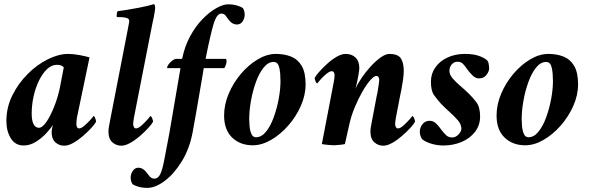

<svg xmlns="http://www.w3.org/2000/svg" viewBox="-20 -700 2862 933"><path d="M311 -438Q337 -438 368.5 -432Q400 -426 415 -421L354 -129Q353 -126 352 -113.5Q351 -101 351 -97Q351 -90 354 -83Q357 -76 364 -76Q375 -76 391 -90Q407 -104 420 -118.5Q433 -133 434 -136Q439 -136 443 -125Q447 -114 447 -109Q441 -97 423.5 -78Q406 -59 383 -39Q360 -19 336 -5.5Q312 8 292 8Q267 8 249 -8.5Q231 -25 231 -57Q231 -60 231.5 -65Q232 -70 233 -75Q234 -81 235 -86Q236 -91 237 -94Q227 -76 204.5 -52Q182 -28 153.5 -10.5Q125 7 95 7Q54 7 32.5 -28Q11 -63 11 -112Q11 -178 40 -236.5Q69 -295 114.5 -340.5Q160 -386 212.5 -412Q265 -438 311 -438ZM256 -385Q231 -385 209 -364.5Q187 -344 170 -309.5Q153 -275 143.5 -233Q134 -191 134 -148Q134 -113 143.5 -96Q153 -79 169 -79Q186 -79 205.5 -107.5Q225 -136 243 -181Q261 -226 271 -274L290 -373Q280 -385 256 -385Z M599 -547Q601 -561 604.5 -576Q608 -591 608 -599Q608 -608 597 -612Q586 -616 572.5 -616.5Q559 -617 550 -617Q549 -617 548 -617Q546 -620 547.5 -631.5Q549 -643 552 -646Q572 -648 599 -652.5Q626 -657 652.5 -662Q679 -667 699.5 -672Q720 -677 728 -680Q732 -678 733 -672Q734 -666 734 -661Q734 -657 732 -644Q730 -631 727 -615.5Q724 -600 721 -588L631 -129Q630 -125 628.5 -113Q627 -101 627 -97Q627 -90 630.5 -83Q634 -76 641 -76Q652 -76 667.5 -90Q683 -104 696 -118.5Q709 -133 710 -136Q715 -136 719.5 -125Q724 -114 724 -109Q718 -97 700.5 -78Q683 -59 660 -39Q637 -19 613 -5.5Q589 8 569 8Q545 8 526 -8.5Q507 -25 507 -62Q507 -73 511 -93.5Q515 -114 516 -120Z M1088 -679Q1113 -679 1132.5 -673Q1152 -667 1160 -661Q1164 -655 1166.5 -647Q1169 -639 1169 -629Q1169 -611 1159 -596Q1149 -581 1132 -581Q1108 -581 1091 -604Q1084 -614 1076.5 -624Q1069 -634 1055 -634Q1033 -634 1017.5 -582Q1002 -530 979 -414H1076Q1079 -414 1080 -410Q1081 -406 1081 -402Q1081 -395 1077.5 -385Q1074 -375 1070 -369H970Q970 -369 965 -338Q960 -307 951.5 -259Q943 -211 934 -157Q925 -103 916 -57Q901 23 863.5 84Q826 145 780.5 179Q735 213 696 213Q671 213 651.5 207Q632 201 624 195Q620 189 617.5 181Q615 173 615 163Q615 145 625.5 130Q636 115 652 115Q675 115 693 139Q700 149 708.5 158.5Q717 168 730 168Q749 168 759.5 145Q770 122 779 73Q788 24 803 -53L857 -369H794Q792 -369 792 -372Q792 -377 799 -387Q806 -397 817 -405.5Q828 -414 839 -414H865Q877 -474 903.5 -523Q930 -572 963.5 -606.5Q997 -641 1030.5 -660Q1064 -679 1088 -679Z M1321 -438Q1362 -438 1394.5 -425Q1427 -412 1446 -380Q1465 -348 1465 -290Q1465 -237 1441.5 -184.5Q1418 -132 1380 -89Q1342 -46 1297 -20Q1252 6 1208 6Q1147 6 1108 -31.5Q1069 -69 1069 -139Q1069 -192 1091.5 -245Q1114 -298 1151 -341.5Q1188 -385 1232.5 -411.5Q1277 -438 1321 -438ZM1310 -399Q1283 -399 1261 -371.5Q1239 -344 1223.5 -301Q1208 -258 1199.5 -210Q1191 -162 1191 -122Q1191 -111 1192.5 -89.5Q1194 -68 1201 -50.5Q1208 -33 1224 -33Q1251 -33 1273 -60.5Q1295 -88 1310.5 -131Q1326 -174 1334.5 -220.5Q1343 -267 1343 -305Q1343 -321 1341.5 -343Q1340 -365 1333.5 -382Q1327 -399 1310 -399Z M1717 -311Q1716 -303 1712 -287Q1708 -271 1707 -268Q1718 -293 1738 -322.5Q1758 -352 1782 -378Q1806 -404 1830 -421Q1854 -438 1872 -438Q1913 -438 1927.5 -417Q1942 -396 1942 -354Q1942 -338 1938.5 -313Q1935 -288 1930.5 -264.5Q1926 -241 1923 -228L1904 -129Q1903 -126 1901.5 -113.5Q1900 -101 1900 -97Q1900 -90 1903.5 -83Q1907 -76 1914 -76Q1925 -76 1940.5 -90Q1956 -104 1969 -118.5Q1982 -133 1983 -136Q1988 -136 1992.5 -125Q1997 -114 1997 -109Q1991 -97 1973.5 -78Q1956 -59 1933 -39Q1910 -19 1886 -5.5Q1862 8 1842 8Q1818 8 1799 -8.5Q1780 -25 1780 -62Q1780 -73 1784 -93.5Q1788 -114 1789 -120L1811 -236Q1813 -242 1815.5 -258Q1818 -274 1820.5 -290Q1823 -306 1823 -311Q1823 -319 1819.5 -325Q1816 -331 1808 -331Q1798 -331 1780 -311Q1762 -291 1742 -256.5Q1722 -222 1704 -179Q1686 -136 1676 -89L1656 0Q1649 2 1629.5 4Q1610 6 1602 6Q1594 6 1573.5 4Q1553 2 1544 0L1602 -302Q1603 -305 1604.5 -317.5Q1606 -330 1606 -334Q1606 -341 1603 -347.5Q1600 -354 1592 -354Q1582 -354 1565.5 -340.5Q1549 -327 1536.5 -312.5Q1524 -298 1522 -295Q1517 -295 1513 -306Q1509 -317 1509 -321Q1515 -333 1532 -352Q1549 -371 1571 -391Q1593 -411 1616.5 -424.5Q1640 -438 1660 -438Q1689 -438 1707.5 -420.5Q1726 -403 1726 -369Q1726 -359 1722.5 -339Q1719 -319 1717 -311Z M2239 -438Q2278 -438 2304 -429.5Q2330 -421 2346 -408Q2353 -401 2355 -388Q2357 -375 2357 -369Q2357 -353 2344 -336Q2331 -319 2308 -319Q2290 -319 2275 -334.5Q2260 -350 2250 -364Q2240 -379 2230 -389.5Q2220 -400 2203 -400Q2187 -400 2175.5 -387.5Q2164 -375 2164 -355Q2164 -337 2180 -318.5Q2196 -300 2218 -281.5Q2240 -263 2258 -245Q2275 -229 2294 -204.5Q2313 -180 2313 -134Q2313 -91 2288 -59Q2263 -27 2222.5 -10Q2182 7 2134 7Q2105 7 2076.5 -1.5Q2048 -10 2032 -23Q2025 -31 2022.5 -42Q2020 -53 2020 -61Q2020 -80 2033 -96.5Q2046 -113 2067 -113Q2085 -113 2098 -101Q2111 -89 2125 -69Q2138 -52 2149 -42Q2160 -32 2178 -32Q2194 -32 2208 -46.5Q2222 -61 2222 -74Q2222 -96 2204.5 -116Q2187 -136 2164 -156.5Q2141 -177 2122 -197Q2104 -217 2089 -238Q2074 -259 2074 -303Q2074 -342 2095.5 -372.5Q2117 -403 2154.5 -420.5Q2192 -438 2239 -438Z M2645 -438Q2686 -438 2718.5 -425Q2751 -412 2770 -380Q2789 -348 2789 -290Q2789 -237 2765.5 -184.5Q2742 -132 2704 -89Q2666 -46 2621 -20Q2576 6 2532 6Q2471 6 2432 -31.5Q2393 -69 2393 -139Q2393 -192 2415.5 -245Q2438 -298 2475 -341.5Q2512 -385 2556.5 -411.5Q2601 -438 2645 -438ZM2634 -399Q2607 -399 2585 -371.5Q2563 -344 2547.5 -301Q2532 -258 2523.5 -210Q2515 -162 2515 -122Q2515 -111 2516.5 -89.5Q2518 -68 2525 -50.5Q2532 -33 2548 -33Q2575 -33 2597 -60.5Q2619 -88 2634.5 -131Q2650 -174 2658.5 -220.5Q2667 -267 2667 -305Q2667 -321 2665.5 -343Q2664 -365 2657.5 -382Q2651 -399 2634 -399Z"/></svg>

Font: Amiri
Style: Bold Italic
Weight: 700
Italic angle: 10°
Designer: Khaled Hosny
Version: Version 0.113